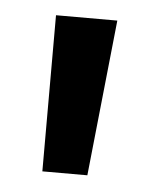

<svg xmlns="http://www.w3.org/2000/svg" viewBox="-33 -733 271 326"><g transform="rotate(5 102.5 -570.0)"><path d="M50.3 -437V-703.1H154.8L127 -437Z"/></g></svg>

Font: Schibsted Grotesk Medium
Style: Regular
Weight: 500
Designer: Bakken & Baeck AS, Henrik Kongsvoll
Foundry: Schibsted ASA
Version: Version 1.100;gftools[0.9.25]